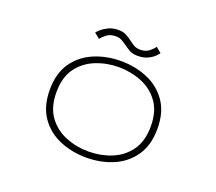

<svg xmlns="http://www.w3.org/2000/svg" viewBox="-113 -811 1102 978"><g transform="rotate(20 437.5 -322.0)"><path d="M439.5 11Q362 11 295.2 -17Q228.5 -45 188 -103.2Q147.5 -161.5 147.5 -251Q147.5 -341 188.2 -398.8Q229 -456.5 295.5 -484.2Q362 -512 439.5 -512Q517.5 -512 583.8 -484Q650 -456 690.5 -398.2Q731 -340.5 731 -251Q731 -161.5 690.5 -103.2Q650 -45 583.8 -17Q517.5 11 439.5 11ZM439.5 -22Q505.5 -22 563.8 -45.5Q622 -69 658.5 -119.5Q695 -170 695 -251Q695 -331.5 658.5 -381.8Q622 -432 563.5 -455.5Q505 -479 439.5 -479Q374.5 -479 315.8 -455.5Q257 -432 220.2 -381.8Q183.5 -331.5 183.5 -251Q183.5 -170 220.2 -119.5Q257 -69 315.5 -45.5Q374 -22 439.5 -22ZM508.5 -565.5Q481.5 -565.5 464 -575.2Q446.5 -585 431.5 -596.5Q418 -606 404.2 -613.8Q390.5 -621.5 371 -621.5Q341 -621.5 321.8 -606.2Q302.5 -591 294.5 -579.5L265 -603.5Q268.5 -608.5 282.5 -621.2Q296.5 -634 319.5 -645.2Q342.5 -656.5 373 -656.5Q399 -656.5 416.2 -647Q433.5 -637.5 448 -626.5Q461.5 -615.5 475.8 -607.5Q490 -599.5 510 -599.5Q540 -599.5 558.8 -615Q577.5 -630.5 585 -642.5L614 -618Q610.5 -612.5 597.8 -599.8Q585 -587 562.5 -576.2Q540 -565.5 508.5 -565.5Z"/></g></svg>

Font: Trispace SemiExpanded Thin
Style: Regular
Weight: 100
Width: 6
Designer: Tyler Finck
Foundry: Etcetera Type Company
Version: Version 1.210; ttfautohint (v1.8.3)